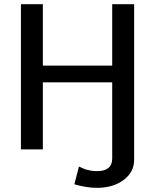

<svg xmlns="http://www.w3.org/2000/svg" viewBox="-20 -715 744 919"><path d="M80.1 0V-694.8H185.1V-400.9H517.1V-694.8H622.1V49.8Q622.1 108.9 571.5 146.5Q521 184.1 444.8 184.1Q393.1 184.1 335.9 167L357.9 82Q381.8 93.3 389.4 95.7Q397 98.1 411.4 101.1Q425.8 104 444.8 104Q516.6 104 517.1 43.9V-320.8H185.1V0Z"/></svg>

Font: CMU Bright
Style: SemiBold
Weight: 600
Version: Version 0.7.0